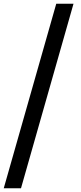

<svg xmlns="http://www.w3.org/2000/svg" viewBox="-20 -874 432 1024"><path d="M92 130 372 -854H280L0 130Z"/></svg>

Font: Bithumb Trading Sans Semibold
Style: Regular
Weight: 600
Designer: Ham Hyungwon
Foundry: Bithumb
Version: Version 0.500;FEAKit 1.0